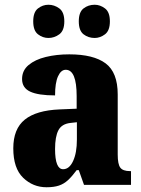

<svg xmlns="http://www.w3.org/2000/svg" viewBox="-20 -779 594 809"><path d="M176 10Q119 10 77.5 -30Q36 -70 36 -154Q36 -236 84.5 -275Q133 -314 231 -318L303 -321V-374Q303 -485 257 -485Q237 -485 224.5 -457.5Q212 -430 212 -377Q141 -377 107 -393Q73 -409 73 -446Q73 -482 100.5 -505Q128 -528 173 -539Q218 -550 272 -550Q374 -550 425 -512Q476 -474 476 -381V-128Q476 -87 487 -72.5Q498 -58 528 -58H532V0H334L312 -62H303Q283 -35 266 -19.5Q249 -4 228 3Q207 10 176 10ZM246 -66Q272 -66 288 -100.5Q304 -135 304 -191V-264L277 -261Q240 -257 226 -230Q212 -203 212 -151Q212 -66 246 -66ZM379 -619Q352 -619 332 -634.5Q312 -650 312 -689Q312 -728 332 -743.5Q352 -759 379 -759Q402 -759 422.5 -743.5Q443 -728 443 -689Q443 -650 422.5 -634.5Q402 -619 379 -619ZM184 -619Q160 -619 140 -634.5Q120 -650 120 -689Q120 -728 140 -743.5Q160 -759 184 -759Q209 -759 230 -743.5Q251 -728 251 -689Q251 -650 230 -634.5Q209 -619 184 -619Z"/></svg>

Font: Noto Serif Condensed Black
Style: Regular
Weight: 900
Width: 3
Designer: Monotype Design Team
Foundry: Monotype Imaging Inc.
Version: Version 2.015; ttfautohint (v1.8.4.7-5d5b)